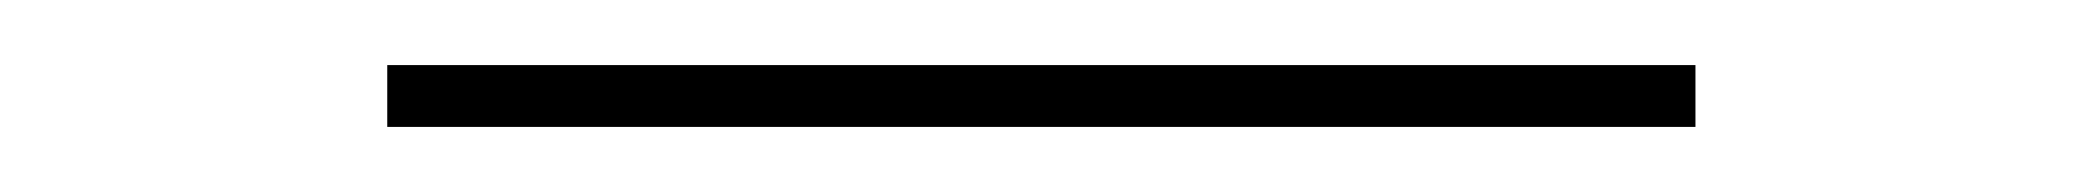

<svg xmlns="http://www.w3.org/2000/svg" viewBox="-20 -20 640 59"><path d="M501 19H99V0H501Z"/></svg>

Font: Iosevka Aile Thin
Style: Regular
Weight: 100
Designer: Belleve Invis
Foundry: Belleve Invis
Version: Version 31.1.0; ttfautohint (v1.8.4)